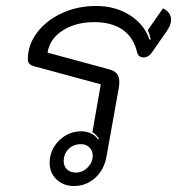

<svg xmlns="http://www.w3.org/2000/svg" viewBox="-20 -613 592 642"><path d="M317 -331 92 -392Q73 -398 73 -414Q73 -463 104 -504Q135 -545 187 -569Q239 -593 301 -593Q366 -593 414.5 -562Q463 -531 480 -480L484 -482Q480 -500 474 -512L525 -585Q552 -572 552 -547Q552 -530 539 -511L489 -439Q477 -421 460 -421Q442 -421 438 -440Q426 -489 389.5 -514Q353 -539 295 -539Q233 -539 189.5 -511Q146 -483 139 -437L342 -382Q362 -377 370.5 -367Q379 -357 379 -338Q379 -332 377 -318L336 -89Q328 -45 298 -18Q268 9 227 9Q192 9 169 -13Q146 -35 146 -68Q146 -112 177.5 -143Q209 -174 252 -174Q269 -174 284 -167Q299 -160 308 -147L311 -149Q301 -164 289 -171ZM290 -93Q290 -109 279 -120Q268 -131 251 -131Q226 -131 209.5 -115Q193 -99 193 -74Q193 -57 204 -46.5Q215 -36 234 -36Q256 -36 273 -53Q290 -70 290 -93Z"/></svg>

Font: K2D ExtraLight
Style: Italic
Weight: 275
Italic angle: -10°
Designer: Katatrad Aksorn Co.,Ltd.
Foundry: Cadson Demak Co.,Ltd.
Version: Version 1.000; ttfautohint (v1.6)